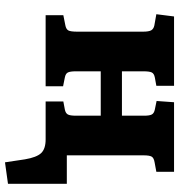

<svg xmlns="http://www.w3.org/2000/svg" viewBox="6 -561 718 770"><g transform="rotate(90 365.0 -176.0)"><path d="M631 163 619 83Q611 36 594 18Q577 0 539 0H387V-71L419 -77Q434 -80 439 -89Q444 -98 444 -122V-221H266V-121Q266 -99 270.5 -89.5Q275 -80 291 -77L326 -70V0H41V-71L81 -79Q97 -82 102 -91Q107 -100 107 -127V-390Q107 -414 101.5 -423.5Q96 -433 82 -436L37 -444L46 -515H324V-444L291 -438Q275 -435 270.5 -425.5Q266 -416 266 -392V-306H444V-395Q444 -417 439 -426Q434 -435 419 -438L385 -445L390 -515H669V-444L631 -437Q613 -434 608 -425Q603 -416 603 -393V-85H717V151Z"/></g></svg>

Font: Literata 12pt
Style: Bold
Weight: 700
Designer: Latin by Veronika Burian and Jose Scaglione. Greek by Irene Vlachou. Cyrillic by Vera Evstafieva.
Foundry: TypeTogether
Version: Version 3.002